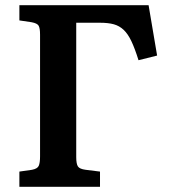

<svg xmlns="http://www.w3.org/2000/svg" viewBox="-20 -723 653 743"><path d="M55 0V-59L104 -66Q125 -70 130 -81.5Q135 -93 135 -118V-589Q135 -614 129.5 -623.5Q124 -633 102 -637L55 -644V-703H555L588 -508L516 -490Q502 -535 488.5 -563.5Q475 -592 458.5 -607.5Q442 -623 420.5 -629Q399 -635 367 -635H275V-115Q275 -89 281.5 -79Q288 -69 311 -66L367 -59V0Z"/></svg>

Font: Literata 18pt SemiBold
Style: Regular
Weight: 600
Designer: Latin by Veronika Burian and Jose Scaglione. Greek by Irene Vlachou. Cyrillic by Vera Evstafieva.
Foundry: TypeTogether
Version: Version 3.103;gftools[0.9.29]